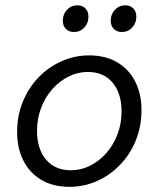

<svg xmlns="http://www.w3.org/2000/svg" viewBox="-20 -713 640 745"><path d="M249.7 12Q186 12 140.6 -14.9Q95.1 -41.7 70.8 -89.7Q46.4 -137.7 46.4 -200.6Q46.4 -264.8 68.9 -319.1Q91.3 -373.3 130.2 -413.4Q169.2 -453.6 219.8 -475.8Q270.4 -498.1 325.8 -498.1Q389.5 -498.1 434.9 -471.2Q480.4 -444.4 504.7 -396.4Q529 -348.4 529 -285.5Q529 -221.9 506.6 -167.3Q484.2 -112.8 445.2 -72.7Q406.3 -32.5 356 -10.3Q305.7 12 249.7 12ZM255.4 -52.3Q294.2 -52.3 329.4 -70Q364.6 -87.6 392.2 -118.6Q419.7 -149.6 435.7 -191.4Q451.7 -233.1 451.7 -280.2Q451.7 -351 417 -392.4Q382.3 -433.8 320.1 -433.8Q281.7 -433.8 246.3 -416.1Q210.9 -398.4 183.3 -367.5Q155.8 -336.5 139.7 -294.9Q123.7 -253.4 123.7 -205.9Q123.7 -135.1 158.6 -93.7Q193.6 -52.3 255.4 -52.3ZM267 -588.8Q248.4 -588.8 236.1 -600.4Q223.7 -612 223.7 -633.3Q223.7 -657.7 240.1 -675.1Q256.5 -692.5 279.9 -692.5Q299.1 -692.5 311.1 -680.7Q323.2 -668.9 323.2 -648Q323.2 -623.5 307.1 -606.1Q291 -588.8 267 -588.8ZM452.8 -588.8Q434.3 -588.8 421.9 -600.4Q409.6 -612 409.6 -633.3Q409.6 -657.7 426 -675.1Q442.4 -692.5 465.8 -692.5Q484.9 -692.5 497 -680.7Q509 -668.9 509 -648Q509 -623.5 492.9 -606.1Q476.8 -588.8 452.8 -588.8Z"/></svg>

Font: SourceCodeVF
Style: Italic
Weight: 200
Italic angle: -11°
Monospace: yes
Designer: Paul D. Hunt, Teo Tuominen
Foundry: Adobe
Version: Version 1.026;hotconv 1.1.0;makeotfexe 2.6.0